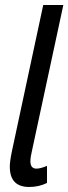

<svg xmlns="http://www.w3.org/2000/svg" viewBox="-20 -734 272 764"><path d="M96 10Q135 10 167 -6V-74Q141 -63 125 -63Q101 -63 101 -92Q101 -109 107 -133L232 -714H152L28 -135Q19 -92 19 -71Q19 10 96 10Z"/></svg>

Font: Noto Sans UI Condensed
Style: Italic
Weight: 400
Width: 3
Italic angle: -12°
Designer: Monotype Design Team
Foundry: Monotype Imaging Inc.
Version: Version 1.901